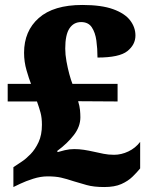

<svg xmlns="http://www.w3.org/2000/svg" viewBox="-20 -744 609 774"><path d="M400 10Q358 10 329.5 2Q301 -6 278 -13Q248 -23 226 -28Q204 -33 172 -33Q144 -33 114 -23.5Q84 -14 61 -3L34 10V-70L67 -92Q84 -103 103 -122.5Q122 -142 135.5 -171Q149 -200 149 -241Q149 -269 143.5 -289.5Q138 -310 129 -335H11V-406H105Q97 -426 87 -460.5Q77 -495 77 -531Q77 -619 136.5 -671.5Q196 -724 312 -724Q389 -724 436 -707Q483 -690 504.5 -662Q526 -634 526 -601Q526 -564 493.5 -538Q461 -512 373 -512Q373 -548 368.5 -580.5Q364 -613 350 -634Q336 -655 307 -655Q277 -655 260 -629.5Q243 -604 243 -548Q243 -524 248 -496.5Q253 -469 259.5 -445Q266 -421 272 -406H454V-335L295 -336Q301 -316 302.5 -300.5Q304 -285 304 -271Q304 -234 278 -200Q252 -166 210 -135L213 -131Q222 -134 241 -138.5Q260 -143 279 -143Q299 -143 318.5 -140Q338 -137 360 -132Q378 -128 397.5 -124Q417 -120 440 -120Q469 -120 497.5 -133.5Q526 -147 545 -172V-65Q532 -49 514 -31.5Q496 -14 469 -2Q442 10 400 10Z"/></svg>

Font: Noto Serif Tamil Black
Style: Italic
Weight: 900
Italic angle: -12°
Designer: Indian Type Foundry, Tom Grace, and the Monotype Design Team
Foundry: Monotype Imaging Inc.
Version: Version 2.003; ttfautohint (v1.8.4.7-5d5b)